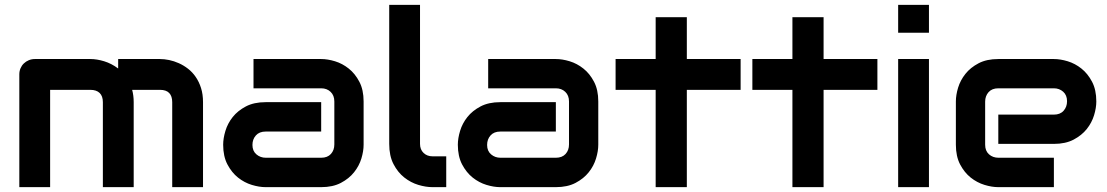

<svg xmlns="http://www.w3.org/2000/svg" viewBox="-20 -771 4562 791"><path d="M530.8 0H403.8V-350.1Q403.8 -375 390.6 -387.9Q377.4 -400.9 351.6 -400.9H186.5V0H59.6V-464.8Q59.6 -478 64.5 -489.5Q69.3 -501 78.1 -509.5Q86.9 -518.1 98.6 -522.9Q110.4 -527.8 123.5 -527.8H352.5Q378.9 -527.8 409.2 -518.6Q439.5 -509.3 466.8 -488.8V-527.8H638.7Q656.7 -527.8 676.8 -523.7Q696.8 -519.5 716.6 -510.7Q736.3 -502 754.4 -488Q772.5 -474.1 786.1 -454.3Q799.8 -434.6 808.1 -408.7Q816.4 -382.8 816.4 -350.1V0H689.5V-350.1Q689.5 -375 677 -387.9Q664.6 -400.9 638.7 -400.9H524.4Q530.8 -377.4 530.8 -350.1Z M1478 -174.8Q1478 -148.4 1468.8 -117.9Q1459.5 -87.4 1438.7 -61.3Q1418 -35.2 1384.5 -17.6Q1351.1 0 1303.2 0H1074.2Q1047.9 0 1017.3 -9.3Q986.8 -18.6 960.7 -39.3Q934.6 -60.1 917 -93.5Q899.4 -127 899.4 -174.8Q899.4 -201.2 908.7 -231.9Q918 -262.7 938.7 -288.8Q959.5 -314.9 992.9 -332.5Q1026.4 -350.1 1074.2 -350.1H1303.2V-229H1074.2Q1048.3 -229 1034.2 -213.1Q1020 -197.3 1020 -173.8Q1020 -148.9 1036.4 -135Q1052.7 -121.1 1075.2 -121.1H1303.2Q1329.1 -121.1 1343.3 -136.7Q1357.4 -152.3 1357.4 -175.8V-353Q1357.4 -377.9 1342 -392.6Q1326.7 -407.2 1303.2 -407.2H1024.4V-527.8H1303.2Q1329.6 -527.8 1360.1 -518.6Q1390.6 -509.3 1416.7 -488.5Q1442.9 -467.8 1460.4 -434.3Q1478 -400.9 1478 -353Z M1818.4 0H1761.7Q1734.4 0 1703.4 -9.3Q1672.4 -18.6 1645.5 -39.8Q1618.7 -61 1601.1 -95Q1583.5 -128.9 1583.5 -178.2V-751H1710.4V-178.2Q1710.4 -154.8 1725.1 -140.9Q1739.7 -127 1761.7 -127H1818.4Z M2444.8 -174.8Q2444.8 -148.4 2435.5 -117.9Q2426.3 -87.4 2405.5 -61.3Q2384.8 -35.2 2351.3 -17.6Q2317.9 0 2270 0H2041Q2014.6 0 1984.1 -9.3Q1953.6 -18.6 1927.5 -39.3Q1901.4 -60.1 1883.8 -93.5Q1866.2 -127 1866.2 -174.8Q1866.2 -201.2 1875.5 -231.9Q1884.8 -262.7 1905.5 -288.8Q1926.3 -314.9 1959.7 -332.5Q1993.2 -350.1 2041 -350.1H2270V-229H2041Q2015.1 -229 2001 -213.1Q1986.8 -197.3 1986.8 -173.8Q1986.8 -148.9 2003.2 -135Q2019.5 -121.1 2042 -121.1H2270Q2295.9 -121.1 2310.1 -136.7Q2324.2 -152.3 2324.2 -175.8V-353Q2324.2 -377.9 2308.8 -392.6Q2293.5 -407.2 2270 -407.2H1991.2V-527.8H2270Q2296.4 -527.8 2326.9 -518.6Q2357.4 -509.3 2383.5 -488.5Q2409.7 -467.8 2427.2 -434.3Q2444.8 -400.9 2444.8 -353Z M3031.2 -400.9H2809.6V0H2681.2V-400.9H2516.1V-527.8H2681.2V-700.2H2809.6V-527.8H3031.2Z M3594.7 -400.9H3373V0H3244.6V-400.9H3079.6V-527.8H3244.6V-700.2H3373V-527.8H3594.7Z M3807.1 -636.2H3680.2V-751H3807.1ZM3807.1 0H3680.2V-527.8H3807.1Z M4496.6 -353Q4496.6 -326.7 4487.3 -296.1Q4478 -265.6 4457.3 -239.5Q4436.5 -213.4 4403.1 -195.8Q4369.6 -178.2 4321.8 -178.2H4092.8V-298.8H4321.8Q4347.7 -298.8 4361.8 -314.7Q4376 -330.6 4376 -354Q4376 -378.9 4360.1 -393.1Q4344.2 -407.2 4321.8 -407.2H4092.8Q4066.9 -407.2 4052.7 -391.4Q4038.6 -375.5 4038.6 -352.1V-174.8Q4038.6 -149.4 4054.4 -135.3Q4070.3 -121.1 4093.8 -121.1H4321.8V0H4092.8Q4066.4 0 4035.9 -9.3Q4005.4 -18.6 3979.2 -39.3Q3953.1 -60.1 3935.5 -93.5Q3918 -127 3918 -174.8V-353Q3918 -379.4 3927.2 -409.9Q3936.5 -440.4 3957.3 -466.6Q3978 -492.7 4011.5 -510.3Q4044.9 -527.8 4092.8 -527.8H4321.8Q4348.1 -527.8 4378.7 -518.6Q4409.2 -509.3 4435.3 -488.5Q4461.4 -467.8 4479 -434.3Q4496.6 -400.9 4496.6 -353Z"/></svg>

Font: Audiowide
Style: Regular
Weight: 400
Designer: Astigmatic (AOETI)
Foundry: Astigmatic (AOETI)
Version: Version 1.002